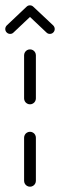

<svg xmlns="http://www.w3.org/2000/svg" viewBox="-54 -705 227 725"><path d="M59.3 0Q53.3 0 48.1 -3Q43 -5.9 40 -11.1Q37 -16.3 37 -22.2V-185.2Q37 -191.1 40 -196.3Q43 -201.5 48.1 -204.4Q53.3 -207.4 59.3 -207.4Q65.2 -207.4 70.4 -204.4Q75.6 -201.5 78.5 -196.3Q81.5 -191.1 81.5 -185.2V-22.2Q81.5 -16.3 78.5 -11.1Q75.6 -5.9 70.4 -3Q65.2 0 59.3 0ZM59.3 -311.1Q53.3 -311.1 48.1 -314.1Q43 -317 40 -322.2Q37 -327.4 37 -333.3V-496.3Q37 -502.2 40 -507.4Q43 -512.6 48.1 -515.6Q53.3 -518.5 59.3 -518.5Q65.2 -518.5 70.4 -515.6Q75.6 -512.6 78.5 -507.4Q81.5 -502.2 81.5 -496.3V-333.3Q81.5 -327.4 78.5 -322.2Q75.6 -317 70.4 -314.1Q65.2 -311.1 59.3 -311.1ZM58.9 -684.8Q66.7 -684.8 72 -679.4Q77.4 -674.1 77.4 -666.3Q77.4 -662.6 75.9 -659.1Q74.4 -655.6 71.9 -653L-3 -582.2Q-8.1 -577 -15.6 -577Q-23.3 -577 -28.7 -582.4Q-34.1 -587.8 -34.1 -595.6Q-34.1 -599.3 -32.6 -602.8Q-31.1 -606.3 -28.5 -608.9L46.3 -679.6Q51.5 -684.8 58.9 -684.8ZM72.6 -678.9 147 -608.9Q149.6 -606.3 151.1 -602.8Q152.6 -599.3 152.6 -595.6Q152.6 -587.8 147.2 -582.4Q141.9 -577 134.1 -577Q126.7 -577 121.5 -582.2L47.4 -652.2Z"/></svg>

Font: 26F Galaxy Sans
Style: Regular
Weight: 400
Designer: C₂₉H₂₅N₃O₅
Version: Version 1.100;FEAKit 1.0